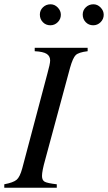

<svg xmlns="http://www.w3.org/2000/svg" viewBox="-51 -876 504 896"><path d="M433 -807Q433 -787 418.5 -772.5Q404 -758 384 -758Q363 -758 349 -772.5Q335 -787 335 -808Q335 -828 349.5 -842Q364 -856 385 -856Q404 -856 418.5 -841Q433 -826 433 -807ZM233 -807Q233 -787 218.5 -772.5Q204 -758 184 -758Q163 -758 149 -772.5Q135 -787 135 -808Q135 -828 149.5 -842Q164 -856 185 -856Q204 -856 218.5 -841Q233 -826 233 -807ZM358 -653V-637Q316 -632 302.5 -619Q289 -606 276 -560L160 -131Q145 -78 145 -55Q145 -35 157.5 -28Q170 -21 214 -16V0H-31V-16Q11 -24 26.5 -37Q42 -50 53 -91L170 -532Q183 -578 183 -594Q183 -614 167 -624.5Q151 -635 111 -637V-653Z"/></svg>

Font: STIX MathJax Alphabets
Style: Italic
Weight: 400
Italic angle: -16.33°
Designer: MicroPress Inc., with final additions and corrections provided by Coen Hoffman, Elsevier (retired)
Version: Version 1.1.1